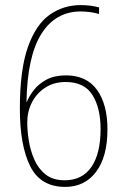

<svg xmlns="http://www.w3.org/2000/svg" viewBox="-20 -815 491 754"><path d="M58 -388Q58 -541 89.5 -630Q121 -719 175 -757Q229 -795 297 -795Q335 -795 369 -786V-760Q353 -765 333.5 -767.5Q314 -770 297 -770Q198 -770 142.5 -682Q87 -594 84 -414H85Q94 -437 113 -461.5Q132 -486 163 -502.5Q194 -519 239 -519Q320 -519 361 -462Q402 -405 402 -307Q402 -200 357.5 -140.5Q313 -81 236 -81Q139 -81 98.5 -162.5Q58 -244 58 -388ZM234 -107Q303 -107 339 -159.5Q375 -212 375 -308Q375 -391 343 -442Q311 -493 238 -493Q192 -493 158 -471Q124 -449 105.5 -413Q87 -377 87 -334Q87 -302 93 -263.5Q99 -225 114.5 -189Q130 -153 159 -130Q188 -107 234 -107Z"/></svg>

Font: Noto Sans Kannada UI Condensed Thin
Style: Regular
Weight: 100
Width: 3
Designer: Jelle Bosma - Monotype Design Team
Foundry: Monotype Imaging Inc.
Version: Version 2.005; ttfautohint (v1.8.4.7-5d5b)